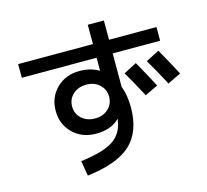

<svg xmlns="http://www.w3.org/2000/svg" viewBox="-121 -954 1241 1153"><g transform="rotate(-15 500.0 -377.5)"><path d="M658 -476 739 -518Q799 -412 828 -355L747 -316Q701 -403 658 -476ZM806 -512 889 -555Q940 -465 980 -389L897 -349Q855 -429 806 -512ZM545 -222Q495 -170 400 -170Q313 -170 256.5 -225.5Q200 -281 200 -365Q200 -449 256.5 -504.5Q313 -560 400 -560Q466 -560 518 -530H520V-610H55V-695H520V-815H620V-695H915V-610H620V-402Q642 -345 642 -270Q642 -120 559 -41.5Q476 37 286 60L270 -34Q414 -52 475 -94Q536 -136 546 -217Q546 -218 546.5 -219Q547 -220 547 -221ZM418 -260Q468 -260 500 -290Q532 -320 532 -365Q532 -410 500 -440Q468 -470 418 -470Q367 -470 334.5 -440Q302 -410 302 -365Q302 -320 334.5 -290Q367 -260 418 -260Z"/></g></svg>

Font: Mplus 1p Medium
Style: Regular
Weight: 500
Version: Version 1.061